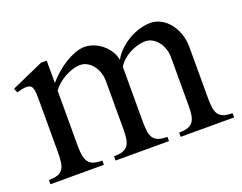

<svg xmlns="http://www.w3.org/2000/svg" viewBox="-82 -618 968 767"><g transform="rotate(-20 402.5 -234.5)"><path d="M87.9 -323.2Q87.9 -342.8 87.4 -356.7Q86.9 -370.6 84.2 -379.9Q81.5 -389.2 75.4 -393.6Q69.3 -397.9 58.1 -397.9Q50.3 -397.9 40.5 -396Q30.8 -394 17.1 -390.1L9.8 -408.2L147 -469.2H170.9V-374Q187 -393.1 207 -410.4Q227.1 -427.7 248.3 -440.7Q269.5 -453.6 290.8 -461.4Q312 -469.2 331.1 -469.2Q349.6 -469.2 368.7 -461.9Q387.7 -454.6 403.8 -441.7Q419.9 -428.7 431.4 -410.9Q442.9 -393.1 446.8 -372.1Q457.5 -392.1 475.6 -409.9Q493.7 -427.7 515.9 -440.9Q538.1 -454.1 562.7 -461.7Q587.4 -469.2 610.8 -469.2Q634.3 -469.2 655.3 -457.8Q676.3 -446.3 691.7 -426.8Q707 -407.2 716.1 -380.9Q725.1 -354.5 725.1 -325.2V-106.9Q725.1 -82.5 727.8 -65.7Q730.5 -48.8 738.3 -38.1Q746.1 -27.3 760.3 -22.7Q774.4 -18.1 796.9 -18.1V0H569.8V-18.1Q592.8 -18.1 606.9 -22.9Q621.1 -27.8 628.9 -38.6Q636.7 -49.3 639.4 -66.2Q642.1 -83 642.1 -106.9V-312Q642.1 -331.5 636 -348.9Q629.9 -366.2 619.6 -379.2Q609.4 -392.1 595.7 -399.7Q582 -407.2 566.9 -407.2Q549.8 -407.2 532.2 -402.1Q514.6 -397 498.5 -388.2Q482.4 -379.4 469.2 -367.4Q456.1 -355.5 448.2 -341.8V-106.9Q448.2 -82.5 450.9 -65.7Q453.6 -48.8 461.4 -38.1Q469.2 -27.3 483.4 -22.7Q497.6 -18.1 520 -18.1V0H293V-18.1Q315.9 -18.1 330.1 -22.9Q344.2 -27.8 352.1 -38.6Q359.9 -49.3 362.5 -66.2Q365.2 -83 365.2 -106.9V-312Q365.2 -331.5 359.1 -348.9Q353 -366.2 342.8 -379.2Q332.5 -392.1 318.8 -399.7Q305.2 -407.2 290 -407.2Q274.4 -407.2 257.3 -401.9Q240.2 -396.5 224.1 -387.7Q208 -378.9 194.1 -366.9Q180.2 -355 170.9 -341.8V-106.9Q170.9 -82.5 173.8 -65.7Q176.8 -48.8 184.6 -38.1Q192.4 -27.3 206.5 -22.7Q220.7 -18.1 243.2 -18.1V0H16.1V-18.1Q39.1 -18.1 53.2 -22.9Q67.4 -27.8 75 -38.6Q82.5 -49.3 85.2 -66.2Q87.9 -83 87.9 -106.9Z"/></g></svg>

Font: Warasṭra
Style: Regular
Weight: 400
Designer: R.S. Wihananto
Foundry: R.S. Wihananto
Version: Version 2.0.1